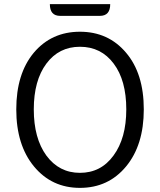

<svg xmlns="http://www.w3.org/2000/svg" viewBox="-20 -899 777 932"><path d="M368 13Q231 13 145 -91Q59 -195 59 -368Q59 -541 144 -643Q230 -745 368 -745Q506 -745 592 -643Q678 -542 678 -368Q678 -195 592 -91Q506 13 368 13ZM205 -144Q267 -60 368 -60Q470 -60 531 -144Q593 -228 593 -368Q593 -509 532 -590Q471 -672 368 -672Q266 -672 205 -590Q144 -508 144 -368Q144 -228 205 -144ZM272 -822Q222 -822 222 -879H515Q515 -822 465 -822Z"/></svg>

Font: Swei Half Moon CJK TC
Style: DemiLight
Weight: 350
Version: Version 2.125